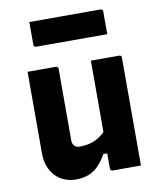

<svg xmlns="http://www.w3.org/2000/svg" viewBox="-87 -844 774 926"><g transform="rotate(-10 300.0 -381.5)"><path d="M209 -540Q213 -540 215 -538.5Q217 -537 218.5 -535Q220 -533 220 -529Q220 -485 220 -438.5Q220 -392 220 -346.5Q220 -301 220 -258Q220 -215 220 -177Q220 -161 229 -151Q238 -141 254 -141Q277 -141 297 -145Q317 -149 334.5 -157.5Q352 -166 368 -179.5Q384 -193 397 -212V-86H361Q344 -55 323 -33Q302 -11 275 0.5Q248 12 211 12Q181 12 155 1.5Q129 -9 110 -29Q91 -49 80.5 -77Q70 -105 70 -140Q70 -185 70 -230Q70 -275 70 -320Q70 -365 70 -410Q70 -442 70 -475Q70 -508 70 -540Q105 -540 140 -540Q175 -540 209 -540ZM519 -540Q523 -540 525 -538.5Q527 -537 528.5 -535Q530 -533 530 -529Q530 -457 530 -385.5Q530 -314 530 -242Q530 -170 530 -98Q530 -80 530 -63Q530 -46 530 -30Q530 -14 530 0Q505 0 481 0Q457 0 434.5 0Q412 0 391 0Q388 0 385.5 -1.5Q383 -3 381.5 -5Q380 -7 380 -11Q380 -99 380 -187.5Q380 -276 380 -364Q380 -452 380 -540Q405 -540 427.5 -540Q450 -540 473 -540Q496 -540 519 -540ZM120 -775H469Q474 -775 477 -772Q480 -769 480 -764Q480 -745 480 -726.5Q480 -708 480 -690Q480 -672 480 -652H131Q128 -652 125.5 -653.5Q123 -655 121.5 -657.5Q120 -660 120 -663Q120 -683 120 -701Q120 -719 120 -737.5Q120 -756 120 -775Z"/></g></svg>

Font: Recursive Monospace ExtraBold
Style: Regular
Weight: 800
Version: Version 1.047